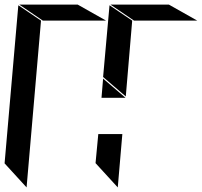

<svg xmlns="http://www.w3.org/2000/svg" viewBox="-102 -826 883 838"><path d="M85 -736H361L237 -806H-18ZM759 -736 635 -806H380L483 -736ZM14 -8 77 -736 -22 -803 -82 -113ZM348 -490 447 -405 475 -736 376 -803ZM341 -399H446L348 -483ZM412 -8 432 -241H327L315 -114Z"/></svg>

Font: FFF_HK Layer Middle
Style: Regular
Weight: 400
Italic angle: -5°
Designer: bBox Type GmbH
Foundry: bBox Type GmbH
Version: Version 0.002